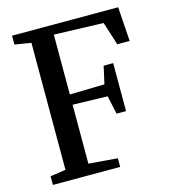

<svg xmlns="http://www.w3.org/2000/svg" viewBox="-110 -833 822 922"><g transform="rotate(-15 300.5 -371.5)"><path d="M116 -54.5V-686L35 -699V-743H562.5L574 -572.5H512.5L475.5 -688L230 -696V-398.5L403 -402.5L422.5 -490H470V-251.5H423L403 -343L230 -347.5V-54.5L373.5 -43V0H39V-43Z"/></g></svg>

Font: Merriweather 48pt Medium
Style: Regular
Weight: 500
Version: Version 2.100